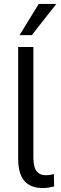

<svg xmlns="http://www.w3.org/2000/svg" viewBox="-20 -943 309 972"><path d="M197 9Q134 9 103 -27.5Q72 -64 72 -140V-705H149V-143Q149 -120 154 -100.5Q159 -81 173 -68.5Q187 -56 212 -56Q224 -56 235.5 -58Q247 -60 253 -62L254 1Q237 5 224 7Q211 9 197 9ZM79 -765 176 -923H265L141 -765Z"/></svg>

Font: Nunito Sans 10pt Condensed
Style: Regular
Weight: 400
Width: 3
Designer: Vernon Adams
Foundry: Vernon Adams
Version: Version 3.101;gftools[0.9.27]